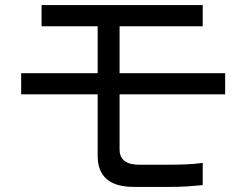

<svg xmlns="http://www.w3.org/2000/svg" viewBox="-20 -697 960 753"><path d="M143 -677H775V-594H449V-410H863V-327H449V-111Q449 -51 526 -51H638Q680 -51 712.5 -52.5Q745 -54 775 -58V29Q746 32 715 34Q684 36 642 36H505Q363 36 363 -86V-327H63V-410H363V-594H143Z"/></svg>

Font: BM YEONSUNG
Style: Regular
Weight: 400
Designer: Bongjin Kim; Myungsoo Han; Jaehyun Keum; Jihee Min; Dokyung Lee; Chorong Kim; Jooyeon Kang; Sang-a Kim;
Foundry: Sandoll Communications Inc.
Version: Version 1.000;PS 1;hotconv 16.6.51;makeotf.lib2.5.65220